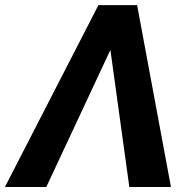

<svg xmlns="http://www.w3.org/2000/svg" viewBox="-29 -748 785 768"><path d="M488.3 0 412.6 -548.3 156.2 0H-9.3L364.7 -727.5H519.5L654.8 0Z"/></svg>

Font: Inter Display
Style: Bold Italic
Weight: 700
Italic angle: -9.39999°
Designer: Rasmus Andersson
Foundry: rsms
Version: Version 4.000;git-a52131595